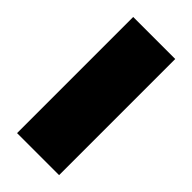

<svg xmlns="http://www.w3.org/2000/svg" viewBox="-14 -170 491 491"><g transform="rotate(-45 231.5 76.0)"><path d="M22 152H442V0H22Z"/></g></svg>

Font: Unageo
Style: ExtraBold
Weight: 800
Designer: Richard Sepsi
Foundry: Richard Sepsi
Version: Version 2.000